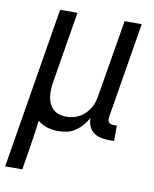

<svg xmlns="http://www.w3.org/2000/svg" viewBox="-109 -593 692 862"><g transform="rotate(10 237.0 -162.5)"><path d="M-26 205 95 -530H174L121 -208Q118 -191 117 -174Q116 -157 118 -140.5Q120 -124 126.5 -109Q133 -94 144.5 -83Q156 -72 171.5 -67Q187 -62 204 -62Q220 -62 235.5 -65.5Q251 -69 265.5 -77Q280 -85 291.5 -97Q303 -109 311.5 -123Q320 -137 324.5 -152.5Q329 -168 331 -183L389 -530H467L395 -93Q394 -87 395 -80.5Q396 -74 399.5 -70Q403 -66 408.5 -64Q414 -62 421 -62H436V8H409Q390 8 372 3.5Q354 -1 340 -12Q326 -23 319.5 -40.5Q313 -58 314 -76Q304 -58 290 -41.5Q276 -25 258.5 -13Q241 -1 220.5 3.5Q200 8 180 8Q154 8 129.5 0.5Q105 -7 87 -23Q83 8 78.5 39.5Q74 71 69 102L52 205Z"/></g></svg>

Font: Iosevka Curly Oblique
Style: Regular
Weight: 400
Italic angle: -9°
Monospace: yes
Designer: Belleve Invis
Foundry: Belleve Invis
Version: Version 11.1.0; ttfautohint (v1.8.3)